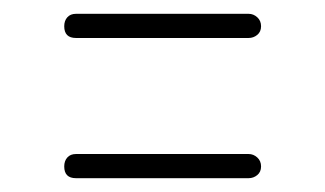

<svg xmlns="http://www.w3.org/2000/svg" viewBox="-20 -417 471 278"><path d="M73 -176Q73 -184 77.5 -189Q82 -194 90 -194H340Q347 -194 352.5 -189Q358 -184 358 -176Q358 -168 352.5 -163.5Q347 -159 340 -159H90Q73 -159 73 -176ZM73 -379Q73 -387 77.5 -392Q82 -397 90 -397H340Q347 -397 352.5 -392Q358 -387 358 -379Q358 -371 352.5 -366.5Q347 -362 340 -362H90Q73 -362 73 -379Z"/></svg>

Font: AkaAcidDosis
Style: ExtraLight
Weight: 250
Designer: Edgar Tolentino, Pablo Impallari, Igino Marini, Aka-Acid
Foundry: Edgar Tolentino, Pablo Impallari, Igino Marini, Aka-Acid
Version: Version 1.007